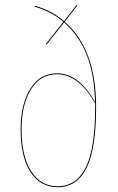

<svg xmlns="http://www.w3.org/2000/svg" viewBox="-20 -758 483 787"><path d="M245.1 -668.9Q374 -557.6 374 -319.8Q374 -147 334.5 -68.8Q294.9 9.3 216.3 9.3Q145 9.3 104.7 -53.2Q64.5 -115.7 64.5 -228Q64.5 -330.1 104 -393.8Q143.6 -457.5 213.4 -457.5Q303.7 -457.5 369.6 -339.8Q366.7 -452.6 335.7 -532Q304.7 -611.3 242.7 -666L170.9 -575.2L167.5 -576.7L239.7 -668.9Q190.4 -710.4 123 -730.5L123.5 -734.4Q192.9 -714.4 242.7 -671.4L293.9 -737.8L297.4 -735.8ZM216.3 5.4Q293 5.4 331.5 -71.8Q370.1 -148.9 370.1 -320.3V-334Q302.7 -453.6 213.4 -453.6Q145.5 -453.6 106.9 -391.4Q68.4 -329.1 68.4 -228Q68.4 -117.7 107.7 -56.2Q147 5.4 216.3 5.4Z"/></svg>

Font: Fira Sans Compressed Four
Style: Regular
Weight: 100
Width: 1
Designer: Carrois Corporate & Edenspiekermann AG
Foundry: Carrois Corporate GbR & Edenspiekermann AG
Version: Version 4.203;PS 004.203;hotconv 1.0.88;makeotf.lib2.5.64775